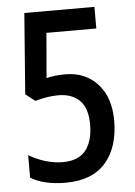

<svg xmlns="http://www.w3.org/2000/svg" viewBox="-52 -754 568 805"><g transform="rotate(-5 231.5 -352.0)"><path d="M192 10Q101 10 45 -24V-119Q76 -100 113.5 -88.5Q151 -77 187 -77Q254 -77 284.5 -116Q315 -155 315 -225Q315 -293 282.5 -325.5Q250 -358 192 -358Q166 -358 141.5 -353.5Q117 -349 95 -343L55 -374L81 -714H376V-623H166L150 -434Q186 -443 229 -443Q314 -443 365.5 -386Q417 -329 417 -232Q417 -120 360.5 -55Q304 10 192 10Z"/></g></svg>

Font: Noto Sans Devanagari UI Condensed Medium
Style: Regular
Weight: 500
Width: 3
Designer: Jelle Bosma - Monotype Design Team
Foundry: Monotype Imaging Inc.
Version: Version 2.003